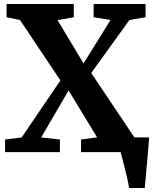

<svg xmlns="http://www.w3.org/2000/svg" viewBox="-20 -763 768 963"><path d="M627 180Q625.5 164.5 619.8 138.8Q614 113 607 85Q600 57 594 33.8Q588 10.5 585 0L548 -74H728Q727 -60.5 725 -34.5Q723 -8.5 720.2 23Q717.5 54.5 714.5 85.8Q711.5 117 709.5 142.2Q707.5 167.5 706 180ZM88.5 -73.5 283 -359.5 80.5 -662.5 13 -676.5V-743H350V-676.5L268.5 -662L399 -445L534.5 -663L449.5 -676.5V-743H710V-676.5L629 -662.5L437.5 -397L654 -74L721.5 -63.5V0H386.5V-63.5L467 -74L324 -309.5L186.5 -73.5L280.5 -63.5V0H5.5V-63.5Z"/></svg>

Font: Merriweather ExtraBold
Style: Regular
Weight: 800
Version: Version 2.100